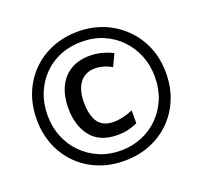

<svg xmlns="http://www.w3.org/2000/svg" viewBox="-126 -870 1083 1025"><g transform="rotate(-20 415.5 -357.0)"><path d="M428 -132Q327 -132 277 -194Q227 -256 227 -357Q227 -423 250 -473.5Q273 -524 318.5 -552.5Q364 -581 430 -581Q464 -581 497 -572.5Q530 -564 559 -549L527 -481Q502 -495 478.5 -501.5Q455 -508 433 -508Q377 -508 346.5 -468Q316 -428 316 -357Q316 -284 343 -244.5Q370 -205 432 -205Q457 -205 486 -212Q515 -219 541 -230V-157Q516 -146 489.5 -139Q463 -132 428 -132ZM415 10Q335 10 268 -17Q201 -44 151.5 -93.5Q102 -143 75 -210Q48 -277 48 -357Q48 -437 75 -504Q102 -571 151.5 -620.5Q201 -670 268 -697Q335 -724 415 -724Q492 -724 558.5 -697Q625 -670 675.5 -620.5Q726 -571 754 -504Q782 -437 782 -357Q782 -277 755 -210Q728 -143 678.5 -93.5Q629 -44 562 -17Q495 10 415 10ZM415 -48Q479 -48 534 -70.5Q589 -93 631 -135Q673 -177 696 -233Q719 -289 719 -357Q719 -422 696.5 -478Q674 -534 633.5 -576Q593 -618 537.5 -642Q482 -666 415 -666Q348 -666 292.5 -643.5Q237 -621 196 -579Q155 -537 132.5 -481Q110 -425 110 -357Q110 -292 132.5 -236Q155 -180 196 -138Q237 -96 292.5 -72Q348 -48 415 -48Z"/></g></svg>

Font: Noto Sans Symbols Medium
Style: Regular
Weight: 500
Version: Version 2.002